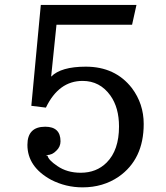

<svg xmlns="http://www.w3.org/2000/svg" viewBox="-20 -745 683 790"><path d="M190.4 -429.7Q231 -470.7 333 -470.7Q454.1 -470.7 522.5 -382.8Q571.3 -317.9 571.3 -234.9Q571.3 -89.4 467.8 -17.6Q403.8 25.9 319.8 25.9Q250.5 25.9 189.9 -5.4Q92.8 -58.6 92.8 -148.9Q92.8 -223.6 166 -223.6Q229 -223.6 229 -163.6Q229 -141.1 211.9 -125Q194.8 -106.9 171.9 -106.9Q164.6 -106.9 175.8 -104.5Q178.7 -86.9 215.8 -62Q255.9 -34.2 312 -34.2Q377 -34.2 418.9 -76.2Q469.7 -127 469.7 -224.6Q469.7 -302.2 434.1 -352.1Q391.1 -412.1 319.8 -412.1Q221.7 -412.1 168.9 -302.2L108.9 -309.6L147.9 -724.6H541.5L523.4 -643.1H212.4Z"/></svg>

Font: DYmingA
Style: SemiBold
Weight: 400
Designer: Ichiten Fonts Project, New YuGong
Version: Version 1.00;July 13, 2021;FontCreator 13.0.0.2613 64-bit